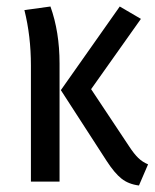

<svg xmlns="http://www.w3.org/2000/svg" viewBox="-20 -558 475 590"><path d="M163 -363V0H75V-357Q75 -447 55 -527L135 -538Q163 -460 163 -363ZM260 -284 377 -108Q392 -85 405 -72.5Q418 -60 435 -53L407 12Q375 8 353.5 -9Q332 -26 308 -63L167 -281L348 -538L413 -500Z"/></svg>

Font: Fira Sans Extra Condensed
Style: Regular
Weight: 400
Width: 1
Designer: Carrois Corporate & Edenspiekermann AG
Foundry: Carrois Corporate GbR & Edenspiekermann AG
Version: Version 4.203